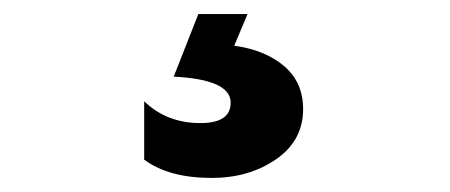

<svg xmlns="http://www.w3.org/2000/svg" viewBox="-20 -31 640 273"><path d="M281 222Q220 222 185 196V113Q217 144 265 144Q308 144 308 115Q308 82 227 78L262 -11H332L313 34Q357 40 384 63Q411 86 411 124Q411 169 372.5 195.5Q334 222 281 222Z"/></svg>

Font: Freely
Style: Bold
Weight: 700
Designer: Kris Sowersby
Foundry: Klim Type Foundry
Version: Version 1.006;hotconv 1.0.113;makeotfexe 2.5.65598;200799169